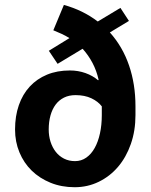

<svg xmlns="http://www.w3.org/2000/svg" viewBox="-20 -761 622 791"><path d="M432.6 -627.4Q485.4 -568.4 511.7 -491.2Q538.1 -414.1 538.1 -323.2V-286.6Q538.1 -222.2 519 -167.7Q500 -113.3 466.3 -73.7Q432.6 -34.2 386.7 -12Q340.8 10.3 287.6 10.3Q233.4 10.3 188.2 -8.1Q143.1 -26.4 110.6 -58.1Q78.1 -89.8 60.1 -133.3Q42 -176.8 42 -227.5Q42 -282.7 57.6 -327.6Q73.2 -372.6 102.5 -404.3Q131.8 -436 173.6 -453.4Q215.3 -470.7 268.1 -470.7Q301.8 -470.7 332 -460Q362.3 -449.2 384.3 -430.2L386.2 -432.6Q377.9 -469.7 361.1 -501.7Q344.2 -533.7 320.3 -560.1L217.3 -498L181.2 -551.8L266.1 -604Q250.5 -613.8 233.6 -621.6Q216.8 -629.4 199.7 -636.2L243.2 -740.7Q321.3 -719.2 382.8 -672.4L476.1 -728.5L511.2 -674.8ZM289.1 -97.2Q314.9 -97.2 335.4 -111.6Q356 -126 370.1 -151.4Q384.3 -176.8 391.8 -211.4Q399.4 -246.1 399.4 -286.6V-322.8Q384.3 -342.8 356.7 -356Q329.1 -369.1 291 -369.1Q264.2 -369.1 243.7 -358.9Q223.1 -348.6 209.2 -330.1Q195.3 -311.5 188 -285.4Q180.7 -259.3 180.7 -227.5Q180.7 -200.7 188.2 -177Q195.8 -153.3 209.7 -135.5Q223.6 -117.7 243.9 -107.4Q264.2 -97.2 289.1 -97.2Z"/></svg>

Font: Ufes Sans
Style: Bold
Weight: 700
Designer: Ricardo Esteves & Filipe Motta
Foundry: ProDesignUfes - Ricardo Esteves, Filipe Motta (This is a derivative work, based on Roboto family, by Christian Robertson
Version: Version 2.0